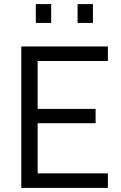

<svg xmlns="http://www.w3.org/2000/svg" viewBox="-20 -918 593 938"><path d="M84 0V-691H507V-620H164V-386H447V-316H164V-71H507V0ZM359 -806V-898H434V-806ZM155 -806V-898H230V-806Z"/></svg>

Font: Cairo-CLs
Style: CLs-Regular
Weight: 400
Version: Version 3.130;gftools[0.9.24]